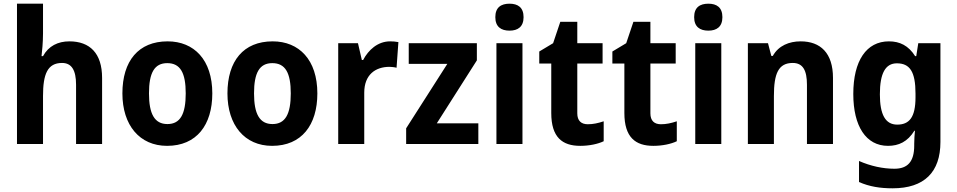

<svg xmlns="http://www.w3.org/2000/svg" viewBox="-20 -780 5186 1040"><path d="M213 -599V-760H72V0H213V-260C213 -378 237 -439 316 -439C368 -439 392 -400 392 -321V0H533V-358C533 -492 466 -556 356 -556C294 -556 243 -531 213 -476H205C208 -500 213 -553 213 -599Z M1130 -274C1130 -456 1031 -556 888 -556C730 -556 643 -450 643 -274C643 -102 736 10 885 10C1045 10 1130 -103 1130 -274ZM787 -274C787 -385 816 -438 886 -438C957 -438 986 -385 986 -274C986 -163 957 -108 887 -108C817 -108 787 -163 787 -274Z M1699 -274C1699 -456 1600 -556 1457 -556C1299 -556 1212 -450 1212 -274C1212 -102 1305 10 1454 10C1614 10 1699 -103 1699 -274ZM1356 -274C1356 -385 1385 -438 1455 -438C1526 -438 1555 -385 1555 -274C1555 -163 1526 -108 1456 -108C1386 -108 1356 -163 1356 -274Z M2093 -556C2026 -556 1975 -509 1947 -455H1940L1919 -546H1812V0H1953V-278C1953 -375 2013 -418 2090 -418C2099 -418 2118 -416 2128 -413L2138 -552C2124 -555 2106 -556 2093 -556Z M2571 0V-112H2346L2563 -453V-546H2194V-434H2403L2180 -85V0Z M2740 -760C2694 -760 2663 -740 2663 -687C2663 -635 2694 -614 2740 -614C2785 -614 2816 -635 2816 -687C2816 -740 2785 -760 2740 -760ZM2810 -546H2669V0H2810Z M3164 -107C3128 -107 3107 -126 3107 -166V-436H3244V-546H3107V-662H3015L2976 -546L2901 -501V-436H2966V-168C2966 -36 3026 10 3123 10C3172 10 3219 0 3250 -15V-123C3220 -113 3193 -107 3164 -107Z M3560 -107C3524 -107 3503 -126 3503 -166V-436H3640V-546H3503V-662H3411L3372 -546L3297 -501V-436H3362V-168C3362 -36 3422 10 3519 10C3568 10 3615 0 3646 -15V-123C3616 -113 3589 -107 3560 -107Z M3817 -760C3771 -760 3740 -740 3740 -687C3740 -635 3771 -614 3817 -614C3862 -614 3893 -635 3893 -687C3893 -740 3862 -760 3817 -760ZM3887 -546H3746V0H3887Z M4317 -556C4255 -556 4197 -533 4166 -477H4158L4140 -546H4031V0H4172V-260C4172 -381 4196 -439 4274 -439C4329 -439 4351 -399 4351 -321V0H4492V-358C4492 -493 4424 -556 4317 -556Z M4795 -556C4673 -556 4602 -451 4602 -271C4602 -96 4671 10 4790 10C4848 10 4896 -12 4933 -72H4936C4934 -52 4932 -25 4932 -1V9C4932 96 4896 134 4825 134C4763 134 4697 120 4633 92V206C4690 231 4748 240 4815 240C4987 240 5074 152 5074 -11V-546H4954L4943 -476H4937C4901 -533 4854 -556 4795 -556ZM4838 -437C4908 -437 4939 -392 4939 -273V-253C4939 -144 4905 -105 4840 -105C4776 -105 4746 -159 4746 -269C4746 -383 4776 -437 4838 -437Z"/></svg>

Font: Noto Sans Sinhala UI SemiCondensed
Style: Bold
Weight: 700
Width: 4
Designer: Jelle Bosma - Monotype Design Team
Foundry: Monotype Imaging Inc.
Version: Version 2.006